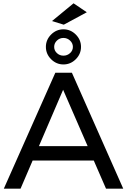

<svg xmlns="http://www.w3.org/2000/svg" viewBox="-20 -1139 766 1159"><path d="M504 -1065 365 -990 294 -1012 424 -1119ZM437.5 -781.5Q406 -750 363 -750Q320 -750 288.5 -781.5Q257 -813 257 -856Q257 -899 288.5 -930.5Q320 -962 363 -962Q406 -962 437.5 -930.5Q469 -899 469 -856Q469 -813 437.5 -781.5ZM403 -894Q386 -910 363 -910Q340 -910 323.5 -894Q307 -878 307 -856Q307 -834 323.5 -818.5Q340 -803 363 -803Q386 -803 403 -818.5Q420 -834 420 -856Q420 -878 403 -894ZM620 0 546 -170H177L104 0H3L314 -700H414L724 0ZM215 -257H509L361 -597Z"/></svg>

Font: Montserrat arm
Style: Regular
Weight: 400
Designer: Julieta Ulanovsky
Foundry: Julieta Ulanovsky
Version: Version 6.000;PS 006.000;hotconv 1.0.88;makeotf.lib2.5.64775